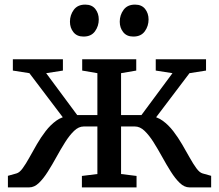

<svg xmlns="http://www.w3.org/2000/svg" viewBox="-20 -812 949 832"><path d="M14.3 0V-50.1L51.4 -60.5Q64.7 -64.1 78.3 -82.9Q92 -101.6 107.1 -129Q122.2 -156.3 139.5 -186.4Q156.8 -216.4 177.7 -243.6Q198.6 -270.7 223.5 -288.8Q248.5 -306.8 278.7 -309.6L281.6 -264.9L107.4 -494.9L35.7 -506.2V-555.3H252.6V-506.2L180.1 -494.9L314.5 -313.5H402V-494.9L336.2 -506.2V-555.3H570.4V-506.2L504.6 -494.9V-313.5H593L727.4 -494.9L654.9 -506.2V-555.3H872.8V-506.2L801.1 -494.9L627 -264.9L629.9 -309.6Q660.1 -306.8 685 -288.8Q710 -270.7 730.9 -243.6Q751.8 -216.4 769.2 -186.4Q786.7 -156.3 802 -129Q817.3 -101.6 831 -82.9Q844.7 -64.1 857.8 -60.5L895 -50.1V0H800.9Q779.1 0 759.2 -19Q739.3 -38.1 720.4 -68.1Q701.4 -98.1 682.8 -132Q664.2 -165.8 645.3 -195.8Q626.4 -225.8 606.5 -244.9Q586.6 -263.9 564.8 -263.9H504.6V-57.9L571.7 -49.6V0H334.9V-49.6L402 -57.9V-263.9H342.7Q320.9 -263.9 301.1 -244.9Q281.2 -225.8 262.3 -195.8Q243.3 -165.8 224.8 -132Q206.2 -98.1 187.2 -68.1Q168.3 -38.1 148.4 -19Q128.6 0 106.6 0ZM341.3 -653.6Q313.3 -653.6 298.2 -672.6Q283.1 -691.5 283.1 -717.9Q283.1 -746.7 299.7 -769.4Q316.4 -792 348.9 -792H349.9Q378.2 -792 393.1 -773.1Q408 -754.1 408 -727.7Q408 -698.9 391.6 -676.3Q375.2 -653.6 342.3 -653.6ZM557.1 -653.6Q529.1 -653.6 514 -672.6Q498.9 -691.5 498.9 -717.9Q498.9 -746.7 515.5 -769.4Q532.2 -792 564.6 -792H565.6Q593.9 -792 608.9 -773.1Q623.8 -754.1 623.8 -727.7Q623.8 -698.9 607.4 -676.3Q591 -653.6 558.1 -653.6Z"/></svg>

Font: Merriweather Light
Style: Regular
Weight: 300
Designer: Eben Sorkin
Foundry: Eben Sorkin
Version: Version 2.100